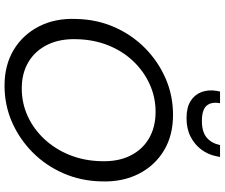

<svg xmlns="http://www.w3.org/2000/svg" viewBox="-90 -864 966 825"><g transform="rotate(90 392.5 -451.0)"><path d="M347 12Q259 12 193.5 -27.5Q128 -67 92.5 -137Q57 -207 61 -297Q63 -385 96 -460Q129 -535 186 -591.5Q243 -648 316.5 -680Q390 -712 473 -712Q562 -712 627 -672.5Q692 -633 727 -563.5Q762 -494 759 -404Q757 -316 724 -240.5Q691 -165 634 -108.5Q577 -52 504 -20Q431 12 347 12ZM359 -62Q423 -62 478.5 -87.5Q534 -113 577 -159Q620 -205 645 -266.5Q670 -328 672 -400Q675 -474 649 -527Q623 -580 574.5 -608.5Q526 -637 460 -637Q397 -637 341 -611.5Q285 -586 242 -540.5Q199 -495 174.5 -434Q150 -373 148 -301Q145 -228 171 -174Q197 -120 245.5 -91Q294 -62 359 -62ZM487 -770Q441 -770 413.5 -787.5Q386 -805 375 -834.5Q364 -864 370 -900L373 -914H423Q416 -877 433.5 -856.5Q451 -836 499 -836Q546 -836 570.5 -856.5Q595 -877 603 -914H654L651 -899Q644 -863 622.5 -834Q601 -805 567 -787.5Q533 -770 487 -770Z"/></g></svg>

Font: DM Sans 17pt
Style: Italic
Weight: 400
Italic angle: -10°
Version: Version 4.004;gftools[0.9.30]